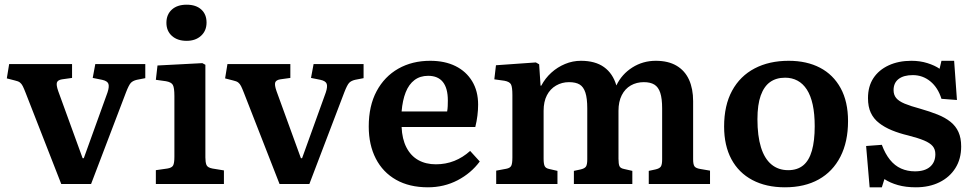

<svg xmlns="http://www.w3.org/2000/svg" viewBox="-20 -784 4144 818"><path d="M241 0 89 -389Q82 -407 77 -417Q72 -427 65 -432.5Q58 -438 44 -441L9 -450L19 -511H287V-452L244 -446Q226 -443 222.5 -432.5Q219 -422 228 -396L332 -110H337L438 -390Q446 -414 442 -426.5Q438 -439 415 -444L375 -452L386 -511H599V-451L563 -444Q546 -440 537.5 -431Q529 -422 517 -391L368 0Z M644 0V-59L693 -66Q712 -69 717.5 -79Q723 -89 723 -116V-375Q723 -410 716.5 -422Q710 -434 687 -438L644 -444L651 -505L842 -515L855 -508V-113Q855 -93 859.5 -81.5Q864 -70 885 -66L934 -58V0ZM775 -610Q736 -610 712.5 -631Q689 -652 689 -687Q689 -722 712 -743Q735 -764 775 -764Q815 -764 837.5 -743.5Q860 -723 860 -688Q860 -653 836.5 -631.5Q813 -610 775 -610Z M1171 0 1019 -389Q1012 -407 1007 -417Q1002 -427 995 -432.5Q988 -438 974 -441L939 -450L949 -511H1217V-452L1174 -446Q1156 -443 1152.5 -432.5Q1149 -422 1158 -396L1262 -110H1267L1368 -390Q1376 -414 1372 -426.5Q1368 -439 1345 -444L1305 -452L1316 -511H1529V-451L1493 -444Q1476 -440 1467.5 -431Q1459 -422 1447 -391L1298 0Z M1803 14Q1724 14 1667.5 -18Q1611 -50 1581 -108.5Q1551 -167 1551 -245Q1551 -333 1584.5 -395.5Q1618 -458 1677 -491.5Q1736 -525 1813 -525Q1875 -525 1920.5 -502.5Q1966 -480 1991.5 -438Q2017 -396 2017 -338Q2017 -316 2014 -291.5Q2011 -267 2005 -243H1691Q1693 -192 1711.5 -156Q1730 -120 1762 -102Q1794 -84 1837 -84Q1879 -84 1915.5 -98.5Q1952 -113 1983 -141L2024 -96Q1987 -46 1929.5 -16Q1872 14 1803 14ZM1691 -309H1885Q1887 -320 1887.5 -332Q1888 -344 1888 -356Q1888 -408 1867 -434.5Q1846 -461 1804 -461Q1770 -461 1746 -443Q1722 -425 1708.5 -391Q1695 -357 1691 -309Z M2094 0V-57L2137 -65Q2153 -68 2158 -77.5Q2163 -87 2163 -113V-379Q2163 -413 2157 -424.5Q2151 -436 2129 -440L2086 -446L2093 -506L2263 -518L2277 -510L2283 -419H2286Q2303 -451 2329 -474.5Q2355 -498 2387.5 -511.5Q2420 -525 2455 -525Q2516 -525 2553.5 -498Q2591 -471 2606 -420Q2629 -468 2674 -496.5Q2719 -525 2774 -525Q2827 -525 2862.5 -504Q2898 -483 2915.5 -444.5Q2933 -406 2933 -353V-105Q2933 -83 2939 -75Q2945 -67 2964 -64L3005 -57V0H2744V-56L2772 -62Q2790 -66 2795.5 -74.5Q2801 -83 2801 -105V-322Q2801 -364 2793 -388.5Q2785 -413 2768 -423.5Q2751 -434 2723 -434Q2692 -434 2667.5 -420Q2643 -406 2629 -378.5Q2615 -351 2615 -312V-108Q2615 -86 2619 -76.5Q2623 -67 2639 -64L2674 -56V0H2425V-56L2453 -62Q2471 -66 2476.5 -74.5Q2482 -83 2482 -105V-322Q2482 -365 2474 -389.5Q2466 -414 2449.5 -424Q2433 -434 2404 -434Q2374 -434 2349 -419.5Q2324 -405 2310 -378Q2296 -351 2296 -312V-108Q2296 -86 2300.5 -76.5Q2305 -67 2320 -64L2355 -56V0Z M3324 14Q3244 14 3185.5 -17Q3127 -48 3096 -106Q3065 -164 3065 -245Q3065 -335 3099 -397.5Q3133 -460 3195 -492.5Q3257 -525 3340 -525Q3417 -525 3473.5 -495.5Q3530 -466 3561.5 -408.5Q3593 -351 3593 -268Q3593 -180 3560.5 -116.5Q3528 -53 3468 -19.5Q3408 14 3324 14ZM3338 -59Q3377 -59 3402 -79.5Q3427 -100 3439 -142Q3451 -184 3451 -246Q3451 -299 3442.5 -338Q3434 -377 3417.5 -402.5Q3401 -428 3377.5 -440.5Q3354 -453 3325 -453Q3287 -453 3261 -434.5Q3235 -416 3221 -377Q3207 -338 3207 -276Q3207 -205 3222 -156.5Q3237 -108 3266.5 -83.5Q3296 -59 3338 -59Z M3685 14 3670 -162 3737 -167Q3751 -129 3771.5 -103.5Q3792 -78 3819 -66Q3846 -54 3878 -54Q3920 -54 3942.5 -73.5Q3965 -93 3965 -127Q3965 -148 3953.5 -161.5Q3942 -175 3917 -185.5Q3892 -196 3849 -207Q3811 -216 3779.5 -229Q3748 -242 3725 -260Q3702 -278 3690 -303.5Q3678 -329 3678 -366Q3678 -416 3701 -451Q3724 -486 3766 -505.5Q3808 -525 3863 -525Q3900 -525 3931.5 -515Q3963 -505 3983 -491L3991 -525H4045L4057 -358L3991 -363Q3976 -411 3943.5 -437.5Q3911 -464 3869 -464Q3830 -464 3808.5 -447.5Q3787 -431 3787 -400Q3787 -380 3798 -366.5Q3809 -353 3834 -342.5Q3859 -332 3900 -321Q3942 -309 3974.5 -296Q4007 -283 4029.5 -265Q4052 -247 4063.5 -221.5Q4075 -196 4075 -160Q4075 -107 4050.5 -68Q4026 -29 3982.5 -7.5Q3939 14 3882 14Q3839 14 3805.5 4.5Q3772 -5 3748 -21L3737 14Z"/></svg>

Font: Literata 18pt SemiBold
Style: Regular
Weight: 600
Designer: Latin by Veronika Burian and Jose Scaglione. Greek by Irene Vlachou. Cyrillic by Vera Evstafieva.
Foundry: TypeTogether
Version: Version 3.103;gftools[0.9.29]